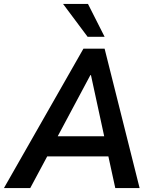

<svg xmlns="http://www.w3.org/2000/svg" viewBox="-53 -951 772 971"><path d="M-33 0 369 -705H476L653 0H530L487 -197L528 -160H148L205 -196L100 0ZM404 -571 224 -234 206 -262H502L480 -234L407 -571ZM390 -765 266 -931H392L476 -765Z"/></svg>

Font: Nunito Sans 10pt SemiCondensed
Style: Bold Italic
Weight: 700
Width: 4
Italic angle: -9°
Designer: Vernon Adams
Foundry: Vernon Adams
Version: Version 3.101;gftools[0.9.27]